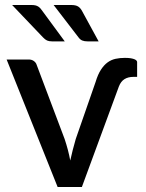

<svg xmlns="http://www.w3.org/2000/svg" viewBox="-20 -748 585 768"><path d="M362.5 -420.5Q371.5 -450.5 383.8 -469.2Q396 -488 410.5 -498.5Q425 -509 442.5 -512.8Q460 -516.5 479.5 -516.5Q494.5 -516.5 504 -514.8Q513.5 -513 519 -510.5Q524.5 -508 526.5 -505Q528.5 -502 528.5 -500V-440.5H513.5Q492.5 -440.5 478 -431.5Q463.5 -422.5 455.5 -402L307.5 0H210.5L6.5 -510H95Q107 -510 115.5 -503.8Q124 -497.5 126.5 -489L238.5 -192Q246 -169.5 251.5 -148.5Q257 -127.5 261 -106Q265.5 -127 271 -148.2Q276.5 -169.5 283 -192ZM265 -728Q283 -728 292.5 -722Q302 -716 308.5 -703.5L374.5 -582.5H330Q318 -582.5 309.5 -585.8Q301 -589 294 -598.5L194.5 -728ZM106 -728Q115 -728 121.5 -726.5Q128 -725 133 -721.8Q138 -718.5 142 -714Q146 -709.5 150 -703.5L239 -582.5H188Q176 -582.5 168.2 -586Q160.5 -589.5 152 -598.5L28.5 -728Z"/></svg>

Font: Lato 2
Style: Regular
Weight: 600
Designer: Lukasz Dziedzic with Adam Twardoch and Botio Nikoltchev
Foundry: tyPoland Lukasz Dziedzic
Version: Version 2.015; 2015-08-06; http://www.latofonts.com/